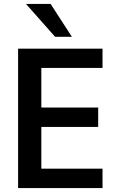

<svg xmlns="http://www.w3.org/2000/svg" viewBox="-20 -951 588 971"><path d="M71.5 0V-705H498.5V-607.5H189V-407H476.5V-309H189V-98H498.5V0ZM258.5 -765 111.5 -931H236L343.5 -765Z"/></svg>

Font: Nunito Sans 12pt ExtraLight SemiCondensed
Style: Regular
Weight: 200
Width: 4
Version: Version 3.101;gftools[0.9.27]